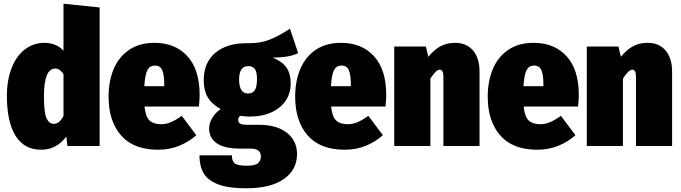

<svg xmlns="http://www.w3.org/2000/svg" viewBox="-20 -784 3658 1031"><path d="M515 -744V0H342L336 -51Q284 20 201 20Q110 20 63.5 -55Q17 -130 17 -269Q17 -354 42.5 -419Q68 -484 114 -519Q160 -554 219 -554Q281 -554 321 -512V-764ZM321 -161V-387Q309 -402 299.5 -409Q290 -416 277 -416Q216 -416 216 -268Q216 -178 230 -148.5Q244 -119 269 -119Q299 -119 321 -161Z M1048 -212H756Q762 -156 783.5 -136.5Q805 -117 845 -117Q872 -117 898 -128Q924 -139 956 -162L1034 -58Q995 -23 943 -1.5Q891 20 829 20Q697 20 630 -57Q563 -134 563 -265Q563 -348 590.5 -413.5Q618 -479 673.5 -516.5Q729 -554 809 -554Q921 -554 986.5 -482Q1052 -410 1052 -274Q1052 -248 1048 -212ZM862 -329Q862 -381 851.5 -406.5Q841 -432 812 -432Q785 -432 772 -408.5Q759 -385 755 -321H862Z M1581 -499Q1536 -475 1444 -475Q1495 -454 1518 -421.5Q1541 -389 1541 -335Q1541 -284 1514.5 -244Q1488 -204 1438 -181Q1388 -158 1321 -158Q1299 -158 1271 -162Q1259 -155 1259 -141Q1259 -128 1268.5 -121Q1278 -114 1307 -114H1369Q1466 -114 1520.5 -71Q1575 -28 1575 43Q1575 128 1504 177.5Q1433 227 1302 227Q1204 227 1149 205Q1094 183 1072.5 144.5Q1051 106 1051 50H1225Q1225 81 1241 93.5Q1257 106 1305 106Q1349 106 1365 92.5Q1381 79 1381 57Q1381 14 1327 14H1271Q1184 14 1143.5 -15Q1103 -44 1103 -93Q1103 -124 1120.5 -152Q1138 -180 1165 -198Q1116 -226 1095 -262.5Q1074 -299 1074 -353Q1074 -449 1137.5 -501.5Q1201 -554 1313 -552Q1378 -551 1429 -571.5Q1480 -592 1537 -630ZM1264 -357Q1264 -282 1312 -282Q1337 -282 1348.5 -300Q1360 -318 1360 -360Q1360 -398 1348.5 -413.5Q1337 -429 1313 -429Q1264 -429 1264 -357Z M2050 -212H1758Q1764 -156 1785.5 -136.5Q1807 -117 1847 -117Q1874 -117 1900 -128Q1926 -139 1958 -162L2036 -58Q1997 -23 1945 -1.5Q1893 20 1831 20Q1699 20 1632 -57Q1565 -134 1565 -265Q1565 -348 1592.5 -413.5Q1620 -479 1675.5 -516.5Q1731 -554 1811 -554Q1923 -554 1988.5 -482Q2054 -410 2054 -274Q2054 -248 2050 -212ZM1864 -329Q1864 -381 1853.5 -406.5Q1843 -432 1814 -432Q1787 -432 1774 -408.5Q1761 -385 1757 -321H1864Z M2555 -399V0H2361V-373Q2361 -410 2341 -410Q2322 -410 2291 -362V0H2097V-534H2267L2280 -479Q2312 -518 2346 -536Q2380 -554 2424 -554Q2485 -554 2520 -513Q2555 -472 2555 -399Z M3084 -212H2792Q2798 -156 2819.5 -136.5Q2841 -117 2881 -117Q2908 -117 2934 -128Q2960 -139 2992 -162L3070 -58Q3031 -23 2979 -1.5Q2927 20 2865 20Q2733 20 2666 -57Q2599 -134 2599 -265Q2599 -348 2626.5 -413.5Q2654 -479 2709.5 -516.5Q2765 -554 2845 -554Q2957 -554 3022.5 -482Q3088 -410 3088 -274Q3088 -248 3084 -212ZM2898 -329Q2898 -381 2887.5 -406.5Q2877 -432 2848 -432Q2821 -432 2808 -408.5Q2795 -385 2791 -321H2898Z M3589 -399V0H3395V-373Q3395 -410 3375 -410Q3356 -410 3325 -362V0H3131V-534H3301L3314 -479Q3346 -518 3380 -536Q3414 -554 3458 -554Q3519 -554 3554 -513Q3589 -472 3589 -399Z"/></svg>

Font: Fira Sans Condensed Black
Style: Regular
Weight: 900
Width: 3
Designer: Carrois Corporate & Edenspiekermann AG
Foundry: Carrois Corporate GbR & Edenspiekermann AG
Version: Version 4.203